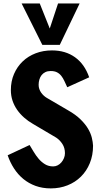

<svg xmlns="http://www.w3.org/2000/svg" viewBox="-20 -1051 573 1087"><path d="M360.8 -557.1Q352.1 -575.7 344.5 -592.3Q336.9 -608.9 326.9 -621.6Q316.9 -634.3 302.7 -641.6Q288.6 -648.9 266.6 -648.9Q249.5 -648.9 236.6 -642.6Q223.6 -636.2 215.3 -625.5Q207 -614.7 202.9 -600.6Q198.7 -586.4 198.7 -570.8Q198.7 -558.1 202.6 -546.9Q206.5 -535.6 213.1 -526.4Q219.7 -517.1 228 -509.5Q236.3 -502 244.6 -497.1L365.7 -426.3Q408.7 -401.9 436 -375Q463.4 -348.1 478.8 -321.8Q494.1 -295.4 500 -270.8Q505.9 -246.1 506.8 -226.1Q506.8 -171.9 488.5 -127.2Q470.2 -82.5 438 -50.8Q405.8 -19 362.1 -1.7Q318.4 15.6 267.6 15.6Q220.7 15.6 181.6 1.5Q142.6 -12.7 112.1 -37.8Q81.5 -63 59.3 -97.4Q37.1 -131.8 23.4 -171.9L147.5 -230Q158.2 -212.4 170.9 -191.2Q183.6 -169.9 199.2 -151.6Q214.8 -133.3 234.9 -121.1Q254.9 -108.9 281.2 -108.9Q294.4 -108.9 306.4 -115Q318.4 -121.1 327.4 -131.6Q336.4 -142.1 342 -155.5Q347.7 -168.9 347.7 -183.6Q347.7 -213.4 333.3 -235.8Q318.8 -258.3 297.9 -272L166.5 -349.6Q139.2 -365.2 116.5 -385.3Q93.8 -405.3 76.9 -429.4Q60.1 -453.6 50.8 -481.4Q41.5 -509.3 41.5 -541Q41.5 -590.8 59.3 -632.1Q77.1 -673.3 108.2 -703.1Q139.2 -732.9 181.9 -749.3Q224.6 -765.6 274.4 -765.6Q350.6 -765.6 404.8 -726.8Q459 -688 484.9 -613.3ZM205.1 -1031.2 261.7 -889.6 308.6 -1031.2H430.7L318.4 -796.9H219.7L102.5 -1031.2Z"/></svg>

Font: Francois One
Style: Regular
Weight: 400
Designer: Vernon Adams
Foundry: vernon adams
Version: Version 1.000